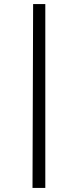

<svg xmlns="http://www.w3.org/2000/svg" viewBox="-20 -845 383 945"><path d="M203 -825V80H140L143 -825Z"/></svg>

Font: Yaldevi
Style: Regular
Weight: 400
Designer: Sol Matas, Rajitha Manaperi, Kosala Senevirathne
Foundry: Mooniak
Version: Version 1.100